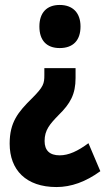

<svg xmlns="http://www.w3.org/2000/svg" viewBox="-20 -638 425 775"><path d="M305 -531C305 -587 273 -618 221 -618C169 -618 139 -587 139 -531C139 -475 168 -444 221 -444C275 -444 305 -475 305 -531ZM285 -323V-363H159V-335C159 -301 156 -288 110 -242C52 -185 19 -144 19 -58C19 48 85 117 208 117C267 117 326 96 385 53L337 -60C294 -28 257 -11 221 -11C180 -11 160 -31 160 -69C160 -113 181 -137 217 -174C264 -220 285 -258 285 -323Z"/></svg>

Font: Noto Sans Malayalam UI ExtraCondensed ExtraBold
Style: Regular
Weight: 800
Width: 2
Designer: Jelle Bosma - Monotype Design Team
Foundry: Monotype Imaging Inc.
Version: Version 2.104